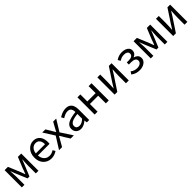

<svg xmlns="http://www.w3.org/2000/svg" viewBox="562 -2413 4282 4282"><g transform="rotate(-45 2702.5 -272.0)"><path d="M92.1 0V-543.4H196.5L303.8 -287.8Q316.6 -253.8 328.9 -221.2Q341.1 -188.6 352.6 -155.5H357.6Q370.6 -188.6 383.5 -221.2Q396.3 -253.8 406.9 -287.8L511 -543.4H616V0H533V-245.5Q533 -269.7 534.7 -302.7Q536.4 -335.7 538.8 -370.1Q541.1 -404.5 542.9 -432.2H538.5Q526.5 -400.3 513.3 -367.3Q500 -334.2 488 -304L384.3 -51.4H324.1L218.4 -304Q206.4 -334.2 193.1 -367.5Q179.9 -400.7 168.5 -432.2H163.9Q165.6 -404.5 167.8 -370.1Q170 -335.7 172 -302.7Q173.9 -269.7 173.9 -245.5V0Z M1018.7 13.4Q946.5 13.4 887.4 -20.6Q828.3 -54.6 793.4 -118.2Q758.6 -181.9 758.6 -271Q758.6 -337.5 778.6 -390.1Q798.7 -442.7 833.5 -480.1Q868.4 -517.6 912 -537.2Q955.6 -556.8 1002.4 -556.8Q1071.6 -556.8 1119.8 -525.7Q1168 -494.5 1193.4 -437.1Q1218.9 -379.7 1218.9 -301.7Q1218.9 -287.4 1217.9 -274.1Q1217 -260.7 1214.6 -249.7H848.9Q852 -192.4 875.3 -149.8Q898.7 -107.2 938.1 -83.5Q977.4 -59.8 1029.3 -59.8Q1068.8 -59.8 1101.5 -71.2Q1134.1 -82.7 1164.5 -103.1L1197.3 -42.5Q1161.8 -19.4 1118 -3Q1074.2 13.4 1018.7 13.4ZM847.7 -315.5H1138.7Q1138.7 -397.1 1103.2 -440.3Q1067.8 -483.6 1003.5 -483.6Q965.5 -483.6 932.1 -463.9Q898.7 -444.3 876.2 -406.9Q853.7 -369.6 847.7 -315.5Z M1265.4 0 1443.7 -283.2 1279 -543.4H1377.9L1450.6 -424.1Q1463.4 -400.9 1476.9 -378.5Q1490.4 -356.2 1504.3 -332.8H1508.7Q1520.3 -356.2 1532.5 -378.5Q1544.6 -400.9 1557.3 -424.1L1624 -543.4H1718.9L1554.3 -274.2L1732.6 0H1633.1L1553 -127.2Q1539.4 -151.8 1524.8 -176.5Q1510.1 -201.2 1494.3 -224.2H1489.3Q1475.6 -201.2 1462.1 -176.7Q1448.5 -152.2 1434.5 -127.2L1361.3 0Z M1951.2 13.4Q1905.9 13.4 1870.1 -4.9Q1834.2 -23.2 1813.4 -57.9Q1792.6 -92.5 1792.6 -141.3Q1792.6 -230.1 1872.5 -277.5Q1952.3 -325 2125.7 -344.2Q2126.1 -379.4 2116.8 -410.5Q2107.5 -441.7 2083.2 -461.5Q2058.9 -481.3 2014 -481.3Q1966.6 -481.3 1925.1 -462.8Q1883.7 -444.3 1851 -422.7L1815.9 -486Q1841 -502.3 1873.8 -518.5Q1906.6 -534.7 1945.9 -545.7Q1985.1 -556.8 2028.5 -556.8Q2095.2 -556.8 2136.8 -529.1Q2178.3 -501.4 2197.7 -451.5Q2217.1 -401.6 2217.1 -334V0H2142.2L2134.5 -64.9H2130.7Q2092.6 -32.7 2047.3 -9.7Q2001.9 13.4 1951.2 13.4ZM1976.8 -60.6Q2016 -60.6 2051.3 -79Q2086.5 -97.4 2125.7 -132.4V-283.2Q2034.7 -273.1 1980.8 -254.3Q1927 -235.5 1904 -209.1Q1881.1 -182.6 1881.1 -147.4Q1881.1 -100.4 1908.9 -80.5Q1936.6 -60.6 1976.8 -60.6Z M2389.1 0V-543.4H2480.5V-322.5H2742V-543.4H2833.4V0H2742V-241.9H2480.5V0Z M3018.1 0V-543.4H3107.2V-316.1Q3107.2 -273.5 3104.3 -220.9Q3101.4 -168.3 3098.3 -115.7H3102.5Q3118.3 -141.1 3138.8 -174.2Q3159.4 -207.3 3174.2 -232.3L3379.7 -543.4H3464.8V0H3375.8V-226.7Q3375.8 -269.9 3379.2 -322.5Q3382.5 -375.1 3385.7 -427.7H3381.1Q3365.9 -402.7 3345.2 -369.2Q3324.6 -335.7 3308.8 -311.1L3102.9 0Z M3803.5 13.4Q3747.3 13.4 3696.7 -1.6Q3646 -16.7 3598 -55.4L3638.1 -114.4Q3675.1 -84.1 3715.1 -71.9Q3755.1 -59.8 3795.9 -59.8Q3833.8 -59.8 3864.4 -71.7Q3895.1 -83.5 3913.2 -105.4Q3931.4 -127.2 3931.4 -157.8Q3931.4 -204.3 3895.3 -227Q3859.1 -249.7 3792.5 -249.7H3717V-315.5H3779.8Q3845.1 -315.5 3877.6 -338.6Q3910.2 -361.8 3910.2 -401.4Q3910.2 -442.7 3878.7 -463.2Q3847.2 -483.6 3797.4 -483.6Q3749.9 -483.6 3716 -471.3Q3682.2 -459.1 3649.2 -436L3611.6 -496.3Q3650.1 -524.3 3696.4 -540.5Q3742.7 -556.8 3802.1 -556.8Q3855 -556.8 3899.7 -540.8Q3944.5 -524.8 3971.5 -492.5Q3998.6 -460.1 3998.6 -410.5Q3998.6 -371 3975.5 -338.4Q3952.4 -305.9 3908.6 -289.4V-284.4Q3956.8 -272.6 3989.6 -240.2Q4022.5 -207.8 4022.5 -149.6Q4022.5 -112.1 4004.7 -81.9Q3987 -51.8 3956.4 -30.7Q3925.8 -9.6 3886.5 1.9Q3847.2 13.4 3803.5 13.4Z M4159.1 0V-543.4H4263.5L4370.8 -287.8Q4383.6 -253.8 4395.9 -221.2Q4408.1 -188.6 4419.6 -155.5H4424.6Q4437.6 -188.6 4450.5 -221.2Q4463.3 -253.8 4473.9 -287.8L4578 -543.4H4683V0H4600V-245.5Q4600 -269.7 4601.7 -302.7Q4603.4 -335.7 4605.8 -370.1Q4608.1 -404.5 4609.9 -432.2H4605.5Q4593.5 -400.3 4580.3 -367.3Q4567 -334.2 4555 -304L4451.3 -51.4H4391.1L4285.4 -304Q4273.4 -334.2 4260.1 -367.5Q4246.9 -400.7 4235.5 -432.2H4230.9Q4232.6 -404.5 4234.8 -370.1Q4237 -335.7 4239 -302.7Q4240.9 -269.7 4240.9 -245.5V0Z M4866.1 0V-543.4H4955.2V-316.1Q4955.2 -273.5 4952.3 -220.9Q4949.4 -168.3 4946.3 -115.7H4950.5Q4966.3 -141.1 4986.8 -174.2Q5007.4 -207.3 5022.2 -232.3L5227.7 -543.4H5312.8V0H5223.8V-226.7Q5223.8 -269.9 5227.2 -322.5Q5230.5 -375.1 5233.7 -427.7H5229.1Q5213.9 -402.7 5193.2 -369.2Q5172.6 -335.7 5156.8 -311.1L4950.9 0Z"/></g></svg>

Font: Noto Sans TC Thin
Style: Regular
Weight: 100
Designer: Ryoko NISHIZUKA 西塚涼子 (kana, bopomofo & ideographs); Paul D. Hunt (Latin, Greek & Cyrillic); Sandoll Communications 산돌커뮤니
Foundry: Adobe
Version: Version 2.004-H2;hotconv 1.0.118;makeotfexe 2.5.65603